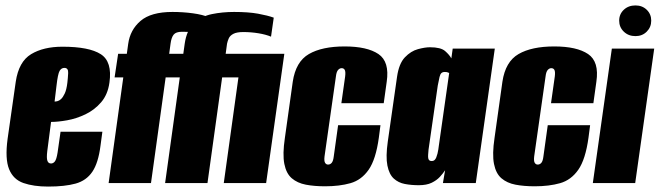

<svg xmlns="http://www.w3.org/2000/svg" viewBox="-20 -674 2429 707"><path d="M157 13Q104 13 66.5 0Q29 -13 13.5 -51Q-2 -89 8 -163L38 -373Q49 -447 94.5 -474.5Q140 -502 210 -502Q308 -502 351 -474.5Q394 -447 383 -370Q377 -326 352.5 -297.5Q328 -269 294.5 -253Q261 -237 227 -231Q193 -225 168 -225L154 -117Q151 -92 154.5 -82Q158 -72 168 -72Q176 -72 182 -79.5Q188 -87 192 -112L203 -189H357L350 -137Q342 -74 320 -41.5Q298 -9 258.5 2Q219 13 157 13ZM181 -300Q185 -300 191.5 -301.5Q198 -303 205 -309.5Q212 -316 218.5 -330Q225 -344 228 -369Q230 -386 231 -405Q232 -424 217 -424Q206 -424 199.5 -413Q193 -402 188 -358Z M380 0 434 -389H402L415 -476H447L452 -512Q459 -564 497.5 -597Q536 -630 615 -630Q654 -630 690.5 -625Q727 -620 750 -610L714 -551Q706 -554 688 -555.5Q670 -557 650 -557Q628 -557 619.5 -546.5Q611 -536 608 -513L603 -476H655L660 -512Q667 -563 694 -588.5Q721 -614 760 -622Q799 -630 842 -630Q895 -630 930.5 -623.5Q966 -617 988 -609L978 -539Q959 -547 931.5 -551.5Q904 -556 876 -556Q852 -556 839.5 -549.5Q827 -543 822.5 -533Q818 -523 816 -513L811 -476H1027L960 0H804L858 -389H798L744 0H588L642 -389H590L536 0Z M1177 12Q1137 12 1106 6Q1075 0 1054.5 -17.5Q1034 -35 1027 -70.5Q1020 -106 1029 -166L1058 -373Q1069 -447 1117.5 -475Q1166 -503 1249 -503Q1332 -503 1373.5 -475Q1415 -447 1404 -373L1393 -294H1237L1251 -393Q1253 -410 1249.5 -416.5Q1246 -423 1238 -423Q1231 -423 1225 -416.5Q1219 -410 1217 -393L1175 -98Q1173 -81 1177 -74.5Q1181 -68 1188 -68Q1196 -68 1201.5 -74.5Q1207 -81 1209 -98L1225 -213H1381L1375 -167Q1364 -87 1337.5 -49Q1311 -11 1270.5 0.5Q1230 12 1177 12Z M1522 8Q1495 8 1471 3.5Q1447 -1 1430 -16.5Q1413 -32 1406.5 -64.5Q1400 -97 1408 -153L1442 -391Q1449 -440 1471 -463Q1493 -486 1519 -493Q1545 -500 1563 -500Q1603 -500 1619 -486Q1635 -472 1642 -459L1647 -495H1802L1732 0H1611L1619 -47Q1611 -35 1599.5 -22.5Q1588 -10 1569.5 -1Q1551 8 1522 8ZM1570 -81Q1576 -81 1580 -84.5Q1584 -88 1586.5 -94.5Q1589 -101 1591 -108.5Q1593 -116 1594 -123.5Q1595 -131 1596 -138L1634 -405Q1632 -406 1630 -407Q1628 -408 1625 -408.5Q1622 -409 1618 -409Q1610 -409 1605.5 -405Q1601 -401 1598.5 -390.5Q1596 -380 1592 -359L1558 -123Q1557 -112 1556.5 -104Q1556 -96 1557 -91Q1558 -86 1561 -83.5Q1564 -81 1570 -81Z M1949 12Q1909 12 1878 6Q1847 0 1826.5 -17.5Q1806 -35 1799 -70.5Q1792 -106 1801 -166L1830 -373Q1841 -447 1889.5 -475Q1938 -503 2021 -503Q2104 -503 2145.5 -475Q2187 -447 2176 -373L2165 -294H2009L2023 -393Q2025 -410 2021.5 -416.5Q2018 -423 2010 -423Q2003 -423 1997 -416.5Q1991 -410 1989 -393L1947 -98Q1945 -81 1949 -74.5Q1953 -68 1960 -68Q1968 -68 1973.5 -74.5Q1979 -81 1981 -98L1997 -213H2153L2147 -167Q2136 -87 2109.5 -49Q2083 -11 2042.5 0.5Q2002 12 1949 12Z M2163 0 2233 -495H2389L2319 0ZM2320 -541Q2294 -541 2277 -557.5Q2260 -574 2260 -598Q2260 -622 2277 -638Q2294 -654 2320 -654Q2345 -654 2361.5 -638Q2378 -622 2378 -598Q2378 -574 2361.5 -557.5Q2345 -541 2320 -541Z"/></svg>

Font: Alumni Sans Thin Black
Style: Italic
Weight: 900
Italic angle: -8°
Version: Version 1.016